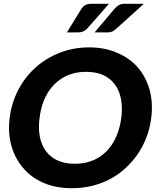

<svg xmlns="http://www.w3.org/2000/svg" viewBox="-20 -985 823 1013"><path d="M359 8Q275 8 210 -20Q145 -48 102 -99Q59 -149 40 -216.5Q21 -284 31 -364Q41 -443 76.5 -511Q112 -579 167 -628Q222 -678 294.5 -706.5Q367 -735 451 -735Q533 -735 599.5 -706Q666 -677 708 -628Q751 -578 769.5 -510Q788 -442 778 -364Q768 -284 733 -216.5Q698 -149 643 -99Q589 -48 516 -20Q443 8 359 8ZM374 -121Q443 -121 494.5 -150.5Q546 -180 578 -234.5Q610 -289 620 -364Q629 -438 610.5 -492Q592 -546 547.5 -576Q503 -606 434 -606Q366 -606 314 -576Q262 -546 230 -492Q198 -438 189 -364Q179 -289 198 -234.5Q217 -180 262 -150.5Q307 -121 374 -121ZM464 -965H555L439 -833Q421 -814 391 -814H333L408 -936Q417 -950 429 -957.5Q441 -965 464 -965ZM638 -965H739L593 -833Q582 -823 572 -818.5Q562 -814 546 -814H479L582 -936Q594 -950 606 -957.5Q618 -965 638 -965Z"/></svg>

Font: Aleo ExtraBold
Style: Italic
Weight: 800
Italic angle: -7°
Designer: Alessio Laiso
Foundry: Alessio Laiso
Version: Version 2.001;gftools[0.9.29]